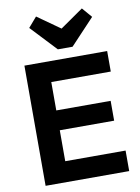

<svg xmlns="http://www.w3.org/2000/svg" viewBox="-103 -1038 808 1106"><g transform="rotate(-10 301.0 -485.0)"><path d="M72 0H561V-120H208V-301H526V-417H208V-583H556V-703H72ZM137 -912 278 -762H364L505 -912L455 -970L320 -876L187 -970Z"/></g></svg>

Font: MV Cash SemiBold
Style: Regular
Weight: 600
Designer: Rodrigo Fuenzalida
Foundry: fragTYPE
Version: Version 1.100;Glyphs 3.1.2 (3151)